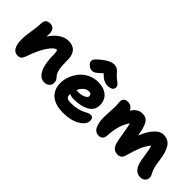

<svg xmlns="http://www.w3.org/2000/svg" viewBox="12 -1446 2196 2196"><g transform="rotate(45 1110.0 -348.0)"><path d="M580.1 -39.1Q510.3 -39.1 471.7 -118.2Q433.1 -197.3 433.1 -348.1Q433.1 -387.2 422.9 -405.8H419.9Q380.9 -405.8 325.4 -322.5Q270 -239.3 226.1 -107.9Q212.9 -68.4 196 -54.2Q179.2 -40 147.9 -40Q98.6 -40 74.2 -83.5Q49.8 -127 49.8 -200.2Q49.8 -268.1 64.5 -352.3Q79.1 -436.5 79.1 -485.8Q79.1 -564.9 152.8 -564.9Q231 -564.9 231 -471.2Q231 -444.8 227.1 -425.8Q273.4 -498 330.3 -535.6Q387.2 -573.2 441.9 -573.2Q514.6 -573.2 551.8 -532Q588.9 -490.7 588.9 -418.9Q588.9 -316.4 599.4 -263.7Q609.9 -210.9 634.8 -186Q650.9 -169.9 658.4 -153.6Q666 -137.2 666 -113.8Q666 -83 642.8 -61Q619.6 -39.1 580.1 -39.1Z M873.5 -519Q841.8 -519 814.2 -543Q786.6 -566.9 786.6 -592.8Q786.6 -605 791 -614.7Q795.4 -624.5 815.7 -645Q835.9 -665.5 876.5 -696.8Q922.4 -729 947.5 -740Q972.7 -751 1007.8 -751Q1055.7 -751 1092.8 -703.1Q1115.7 -673.8 1145.8 -651.9Q1175.8 -629.9 1189.7 -615.7Q1203.6 -601.6 1203.6 -577.1Q1203.6 -552.2 1181.4 -538.1Q1159.2 -523.9 1118.7 -523.9Q1086.9 -523.9 1055.9 -539.6Q1024.9 -555.2 987.8 -594.2Q936 -544.4 915.3 -531.7Q894.5 -519 873.5 -519ZM979.5 55.2Q912.1 55.2 860.8 38.8Q809.6 22.5 778.3 -7.3Q747.1 -37.1 731.4 -76.7Q715.8 -116.2 715.8 -165Q715.8 -220.7 737.1 -276.4Q758.3 -332 795.9 -377.4Q833.5 -422.9 890.6 -451.4Q947.8 -480 1013.7 -480Q1106 -480 1161.4 -434.3Q1216.8 -388.7 1216.8 -304.2Q1216.8 -262.2 1196.3 -230.2Q1175.8 -198.2 1139.4 -179.2Q1103 -160.2 1057.4 -150.6Q1011.7 -141.1 957.5 -141.1Q913.1 -141.1 884.8 -155.8V-142.1Q884.8 -112.3 902.8 -99.6Q920.9 -86.9 966.8 -86.9Q1020.5 -86.9 1065.2 -97.4Q1109.9 -107.9 1133.1 -120.4Q1156.2 -132.8 1179.9 -143.3Q1203.6 -153.8 1220.7 -153.8Q1263.7 -153.8 1263.7 -100.1Q1263.7 -39.6 1183.8 7.8Q1104 55.2 979.5 55.2ZM1016.6 -329.1Q981 -329.1 951.4 -304Q921.9 -278.8 903.8 -237.8Q923.3 -235.8 938.5 -235.8Q982.4 -235.8 1020 -252.4Q1057.6 -269 1057.6 -293Q1057.6 -329.1 1016.6 -329.1Z M1451.7 -47.9Q1420.9 -47.9 1399.2 -64.5Q1377.4 -81.1 1366 -110.4Q1354.5 -139.6 1349.4 -173.1Q1344.2 -206.5 1344.2 -247.1Q1344.2 -275.9 1348.4 -335Q1352.5 -394 1352.5 -421.9Q1352.5 -436.5 1350.1 -461.9Q1347.7 -487.3 1347.7 -499Q1347.7 -524.9 1365 -542.5Q1382.3 -560.1 1413.6 -560.1Q1477.5 -560.1 1501.5 -502Q1523.4 -539.1 1555.7 -561Q1587.9 -583 1627.4 -583Q1683.1 -583 1710.2 -550.5Q1737.3 -518.1 1754.4 -446.8Q1764.2 -406.7 1770.5 -368.2Q1811 -472.2 1863.5 -527.6Q1916 -583 1969.2 -583Q2048.8 -583 2089.4 -521.7Q2129.9 -460.4 2145.5 -332Q2151.9 -279.8 2162.6 -241.2Q2173.3 -202.6 2182.6 -186.3Q2191.9 -169.9 2198.7 -153.6Q2205.6 -137.2 2205.6 -122.1Q2205.6 -90.3 2183.6 -69.1Q2161.6 -47.9 2124.5 -47.9Q2073.7 -47.9 2040.5 -85.7Q2007.3 -123.5 1993.7 -210.9Q1980 -299.8 1973.4 -334.5Q1966.8 -369.1 1958.5 -393.1Q1917.5 -346.7 1890.6 -283.7Q1863.8 -220.7 1833.5 -111.8Q1826.2 -79.6 1806.6 -63.7Q1787.1 -47.9 1758.3 -47.9Q1704.1 -47.9 1679.2 -85Q1654.3 -122.1 1641.6 -209Q1619.6 -352.1 1604.5 -401.9Q1562.5 -336.9 1544.4 -273.7Q1526.4 -210.4 1520.5 -117.2Q1518.1 -84.5 1501 -66.2Q1483.9 -47.9 1451.7 -47.9Z"/></g></svg>

Font: Shantell Sans Bouncy
Style: Regular
Weight: 800
Designer: Stephen Nixon, Anya Danilova, Shantell Martin
Foundry: Arrow Type
Version: Version 1.006;[9816181b4]